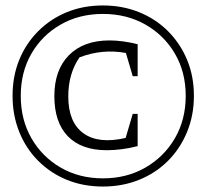

<svg xmlns="http://www.w3.org/2000/svg" viewBox="-20 -675 756 703"><path d="M357 8Q285 8 225 -16.5Q165 -41 120 -86Q75 -131 50.5 -192Q26 -253 26 -324Q26 -396 50.5 -456Q75 -516 120 -561Q165 -606 225 -630.5Q285 -655 357 -655Q428 -655 489 -630.5Q550 -606 595 -561Q640 -516 665 -456Q690 -396 690 -324Q690 -253 665 -192Q640 -131 595 -86Q550 -41 489 -16.5Q428 8 357 8ZM357 -22Q444 -22 512.5 -61.5Q581 -101 620.5 -169Q660 -237 660 -324Q660 -411 620.5 -478.5Q581 -546 512.5 -585Q444 -624 357 -624Q270 -624 202 -585Q134 -546 95 -478.5Q56 -411 56 -324Q56 -237 95 -169Q134 -101 202 -61.5Q270 -22 357 -22ZM371 -125Q278 -125 228.5 -176Q179 -227 179 -323Q179 -419 232.5 -473Q286 -527 381 -527Q404 -527 430.5 -523.5Q457 -520 484 -513V-396H466L441 -481Q355 -497 271 -465Q230 -405 230 -322Q230 -227 285.5 -187Q341 -147 440 -170L466 -258H484V-140Q453 -132 424.5 -128.5Q396 -125 371 -125Z"/></svg>

Font: Piazzolla Light
Style: Regular
Weight: 300
Designer: Juan Pablo del Peral
Foundry: Huerta Tipografica
Version: Version 1.330